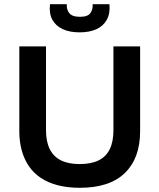

<svg xmlns="http://www.w3.org/2000/svg" viewBox="-20 -881 759 914"><path d="M360 13Q302 13 255.5 1Q209 -11 174.5 -34Q140 -57 117.5 -90Q95 -123 83.5 -165Q72 -207 72 -256V-660H199V-261Q199 -207 217 -171Q235 -135 270.5 -117.5Q306 -100 359 -100Q414 -100 449.5 -117.5Q485 -135 502.5 -171Q520 -207 520 -261V-660H647V-256Q647 -128 574.5 -57.5Q502 13 360 13ZM218 -861H298Q296 -837 309.5 -819Q323 -801 361 -801Q398 -801 410.5 -819Q423 -837 421 -861H501Q505 -817 488.5 -787Q472 -757 439 -742Q406 -727 359 -727Q311 -727 278 -742.5Q245 -758 229 -787.5Q213 -817 218 -861Z"/></svg>

Font: Bricolage Grotesque 18pt SemiBold
Style: Regular
Weight: 600
Version: Version 1.001;gftools[0.9.33.dev8+g029e19f]